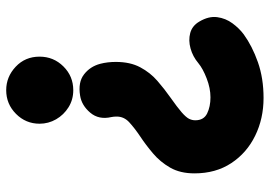

<svg xmlns="http://www.w3.org/2000/svg" viewBox="-143 -502 850 604"><g transform="rotate(-90 282.0 -200.0)"><path d="M194.8 -500.5Q194.8 -543.9 225.8 -574.7Q256.8 -605.5 300.3 -605.5Q342.3 -605.5 374 -575.7Q405.8 -545.9 405.8 -500.5Q405.8 -456.5 375 -425.5Q344.2 -394.5 300.3 -394.5Q270.5 -394.5 246.6 -409.4Q222.7 -424.3 208.7 -448.5Q194.8 -472.7 194.8 -500.5ZM516.1 2Q533.7 31.7 530 58.3Q526.4 85 510.7 106.2Q495.1 127.4 476.1 141.6Q439 168.5 388.4 186.3Q337.9 204.1 275.9 204.1Q210.9 204.1 157 177.7Q103 151.4 70.8 102.5Q38.6 53.7 38.6 -13.2Q38.6 -58.1 56.6 -89.6Q74.7 -121.1 101.6 -143.8Q128.4 -166.5 154.3 -183.6Q181.2 -201.7 199.2 -218.3Q217.3 -234.9 217.3 -257.8Q217.3 -267.1 215.8 -274.4Q206.5 -314 229.5 -341.1Q252.4 -368.2 283.2 -373Q325.2 -379.9 350.1 -360.6Q375 -341.3 383.3 -309.6Q389.2 -287.1 389.2 -260.7Q389.2 -215.3 372.3 -183.8Q355.5 -152.3 329.6 -129.9Q303.7 -107.4 277.3 -88.9Q246.1 -66.9 230.7 -53.5Q215.3 -40 210.4 -30.5Q205.6 -21 205.6 -10.7Q205.6 16.1 227.1 26.6Q248.5 37.1 277.8 37.1Q306.6 37.1 337.4 25.1Q368.2 13.2 385.3 -1Q406.2 -18.6 431.6 -25.6Q457 -32.7 480 -26.6Q502.9 -20.5 516.1 2Z"/></g></svg>

Font: Mikhak-FD Black
Style: Regular
Weight: 900
Designer: Amin Abedi
Version: Version 3.2